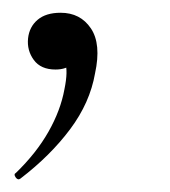

<svg xmlns="http://www.w3.org/2000/svg" viewBox="-20 -101 267 301"><path d="M12 179Q8 182 4.5 177Q1 172 5 170Q37 139 56 105.5Q75 72 81 39Q87 10 82 -3Q77 -16 73 -19L102 -31Q103 -12 94 -2Q85 8 67 8Q44 8 33 -7Q22 -22 24 -41Q26 -59 39 -70Q52 -81 75 -81Q106 -81 122.5 -56.5Q139 -32 129 14Q121 60 90 101.5Q59 143 12 179Z"/></svg>

Font: Cormorant Garamond Light Medium
Style: Italic
Weight: 500
Italic angle: -10°
Version: Version 4.001